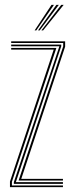

<svg xmlns="http://www.w3.org/2000/svg" viewBox="-20 -770 307 790"><path d="M56.5 -27.2 240 -579.2V-593.2H26V-600H248V-578L67.5 -34H239V-27.2ZM21 0V-23L201 -566H26V-572.8H212L29 -21.8V-6.8H239V0ZM37 -13.5V-20.8L224 -578.5V-579.5H26V-586.5H232V-579.8L45.2 -20.5H239V-13.5ZM122.5 -645 192 -750H202L129.5 -645ZM150.5 -645 232 -750H242L157.5 -645ZM136.5 -645 212 -750H222L143.5 -645Z"/></svg>

Font: Big Shoulders Inline Text SC Thin
Style: Regular
Weight: 100
Designer: Patric King
Foundry: XO Type Co
Version: Version 2.002